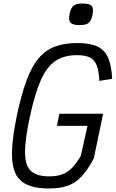

<svg xmlns="http://www.w3.org/2000/svg" viewBox="-20 -1059 658 1093"><path d="M257 14Q156 14 105.2 -24.8Q54.5 -63.5 49 -155.2Q43.5 -247 77 -406Q102 -523 131.2 -601.5Q160.5 -680 199.8 -726.8Q239 -773.5 292.8 -793.8Q346.5 -814 420 -814Q491.5 -814 533.2 -794.8Q575 -775.5 595 -731.2Q615 -687 618.5 -610.5L545.5 -598.5Q543 -655.5 530.5 -687.2Q518 -719 491.2 -732Q464.5 -745 418 -745Q345.5 -745 296.2 -712.5Q247 -680 212.8 -603.5Q178.5 -527 150 -394Q122 -264.5 122.5 -190.5Q123 -116.5 156.2 -85.8Q189.5 -55 259 -55Q303 -55 334.2 -66.5Q365.5 -78 390.8 -104Q416 -130 440.5 -173.5L478 -342.5H304L318 -411.5H567L514 -157Q479 -91.5 443.8 -54Q408.5 -16.5 364.5 -1.2Q320.5 14 257 14ZM434 -916Q393.5 -916 381 -930.5Q368.5 -945 376.5 -982.5Q384 -1015 399.5 -1027Q415 -1039 449 -1039Q490 -1039 502.2 -1024.8Q514.5 -1010.5 506 -972.5Q499.5 -940 483.8 -928Q468 -916 434 -916Z"/></svg>

Font: Victor Mono Thin
Style: Italic
Weight: 100
Italic angle: -12°
Monospace: yes
Designer: Rune Bjørnerås
Version: Version 1.561;gftools[0.9.30]